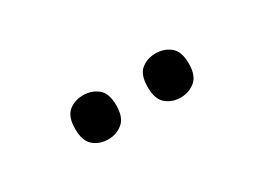

<svg xmlns="http://www.w3.org/2000/svg" viewBox="-18 -911 613 445"><g transform="rotate(-30 288.5 -688.0)"><path d="M385 -629Q362 -629 346 -642.5Q330 -656 330 -688Q330 -721 346 -734Q362 -747 385 -747Q407 -747 423.5 -734Q440 -721 440 -688Q440 -656 423.5 -642.5Q407 -629 385 -629ZM191 -629Q168 -629 152 -642.5Q136 -656 136 -688Q136 -721 152 -734Q168 -747 191 -747Q213 -747 229.5 -734Q246 -721 246 -688Q246 -656 229.5 -642.5Q213 -629 191 -629Z"/></g></svg>

Font: Noto Serif Lao Medium
Style: Regular
Weight: 500
Designer: Monotype Design Team
Foundry: Monotype Imaging Inc.
Version: Version 2.003; ttfautohint (v1.8.4.7-5d5b)